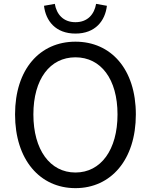

<svg xmlns="http://www.w3.org/2000/svg" viewBox="-20 -962 782 995"><path d="M371 13C555 13 684 -134 684 -369C684 -604 555 -746 371 -746C187 -746 58 -604 58 -369C58 -134 187 13 371 13ZM371 -68C239 -68 153 -186 153 -369C153 -552 239 -665 371 -665C503 -665 589 -552 589 -369C589 -186 503 -68 371 -68ZM371 -788C474 -788 525 -854 534 -932L478 -942C469 -889 435 -847 371 -847C307 -847 273 -889 264 -942L208 -932C217 -854 268 -788 371 -788Z"/></svg>

Font: Source Han Sans KR
Style: Regular
Weight: 400
Designer: Ryoko NISHIZUKA 西塚涼子 (kana, bopomofo & ideographs); Paul D. Hunt (Latin, Greek & Cyrillic); Sandoll Communications 산돌커뮤니
Foundry: Adobe
Version: Version 2.004;hotconv 1.0.118;makeotfexe 2.5.65603